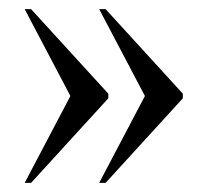

<svg xmlns="http://www.w3.org/2000/svg" viewBox="-20 -480 454 420"><path d="M197 -80 297 -270 197 -460H211L380 -275V-265L211 -80ZM34 -80 134 -270 34 -460H48L217 -275V-265L48 -80Z"/></svg>

Font: Noto Serif Display ExtraCondensed
Style: Regular
Weight: 400
Width: 2
Designer: Monotype Design Team
Foundry: Monotype Imaging Inc.
Version: Version 2.009